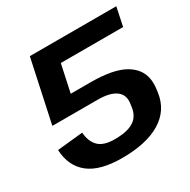

<svg xmlns="http://www.w3.org/2000/svg" viewBox="-159 -852 1005 1014"><g transform="rotate(-30 344.0 -345.0)"><path d="M304.4 10.1Q170.1 10.1 103.1 -42.8Q36.1 -95.6 31.1 -196.1L187.4 -211.9Q191.9 -155 222.5 -125.2Q253.2 -95.4 319.1 -95.4Q374.8 -95.4 408.9 -107.6Q443.1 -119.8 460.1 -142.6Q477.1 -165.3 481.1 -195.4L484 -215.2Q492.5 -267.1 456.8 -294.3Q421.2 -321.6 345.4 -321.6H68.9L193.8 -420H358.1Q428.7 -420 480.2 -410Q531.8 -399.9 565.1 -380.6Q598.5 -361.2 617.2 -335.6Q636 -310.1 641.4 -279.6Q646.9 -249.1 642.4 -216.2L639.4 -193.8Q625.4 -95.1 539.5 -42.5Q453.6 10.1 304.4 10.1ZM150.1 -700H677.3L653.6 -586.8H231.6L292.2 -673.1L224.1 -355.8L68.9 -321.6Z"/></g></svg>

Font: Pathway Extreme 8pt Thin 12pt
Style: Italic
Weight: 100
Italic angle: -8°
Version: Version 1.001;gftools[0.9.26]